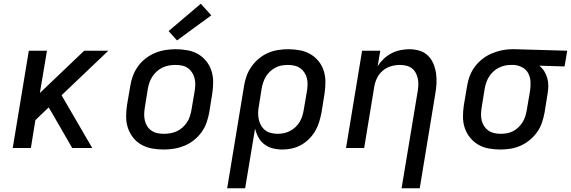

<svg xmlns="http://www.w3.org/2000/svg" viewBox="-20 -791 3051 1026"><path d="M48 0 134 -520H231L193 -294L430 -520H559L309 -282L473 0H366L258 -187L240 -217L169 -149L145 0Z M855 8Q823 8 792.5 2.5Q762 -3 736 -17.5Q710 -32 691.5 -55.5Q673 -79 663.5 -107.5Q654 -136 654 -167.5Q654 -199 659 -231L676 -331Q680 -358 690 -385Q700 -412 717 -436Q734 -460 758 -478.5Q782 -497 808.5 -508Q835 -519 863 -523.5Q891 -528 918 -528Q950 -528 981 -522.5Q1012 -517 1037.5 -502.5Q1063 -488 1082 -464.5Q1101 -441 1110 -412.5Q1119 -384 1119 -352.5Q1119 -321 1114 -289L1098 -189Q1093 -162 1083.5 -135Q1074 -108 1056.5 -84Q1039 -60 1015.5 -41.5Q992 -23 965 -12Q938 -1 910.5 3.5Q883 8 855 8ZM856 -76Q873 -76 890.5 -79Q908 -82 924.5 -89.5Q941 -97 955 -109.5Q969 -122 979 -137Q989 -152 994.5 -169Q1000 -186 1003 -203L1020 -303Q1023 -321 1023.5 -338.5Q1024 -356 1019.5 -373Q1015 -390 1006 -404Q997 -418 983.5 -427.5Q970 -437 952.5 -440.5Q935 -444 917 -444Q900 -444 883 -441Q866 -438 849.5 -430.5Q833 -423 819 -410.5Q805 -398 795 -383Q785 -368 779 -351Q773 -334 770 -317L754 -217Q751 -199 750.5 -181.5Q750 -164 754 -147Q758 -130 767 -116Q776 -102 790 -92.5Q804 -83 821 -79.5Q838 -76 856 -76ZM926 -575 881 -625 1053 -771 1109 -709Z M1194 215 1284 -331Q1288 -358 1297.5 -384.5Q1307 -411 1323.5 -434.5Q1340 -458 1362.5 -477Q1385 -496 1411 -507.5Q1437 -519 1464.5 -523.5Q1492 -528 1519 -528Q1551 -528 1581.5 -522.5Q1612 -517 1638 -502Q1664 -487 1682.5 -464Q1701 -441 1710 -412.5Q1719 -384 1719 -352.5Q1719 -321 1714 -289L1698 -189Q1693 -164 1685.5 -139Q1678 -114 1664.5 -91Q1651 -68 1631.5 -48.5Q1612 -29 1588.5 -16Q1565 -3 1539.5 2.5Q1514 8 1489 8Q1462 8 1437 1.5Q1412 -5 1392.5 -20Q1373 -35 1361 -57Q1349 -79 1343 -104L1290 215ZM1464 -76Q1481 -76 1497.5 -79.5Q1514 -83 1529.5 -91Q1545 -99 1558.5 -111.5Q1572 -124 1581 -139Q1590 -154 1595 -170Q1600 -186 1603 -203L1620 -303Q1623 -321 1623.5 -338.5Q1624 -356 1620 -372.5Q1616 -389 1607 -403Q1598 -417 1584.5 -426.5Q1571 -436 1553.5 -440Q1536 -444 1519 -444Q1518 -444 1518 -444Q1518 -444 1518 -444Q1502 -444 1485 -441Q1468 -438 1452.5 -430Q1437 -422 1423.5 -409.5Q1410 -397 1401 -382Q1392 -367 1386.5 -350.5Q1381 -334 1378 -317L1364 -228Q1360 -209 1359.5 -190.5Q1359 -172 1362.5 -154.5Q1366 -137 1374.5 -121.5Q1383 -106 1396.5 -95.5Q1410 -85 1427.5 -80.5Q1445 -76 1464 -76Z M2126 215 2212 -303Q2215 -320 2215.5 -337.5Q2216 -355 2212.5 -371.5Q2209 -388 2201 -402.5Q2193 -417 2180.5 -426.5Q2168 -436 2151 -440Q2134 -444 2117 -444Q2093 -444 2069 -437Q2045 -430 2025.5 -413.5Q2006 -397 1995 -374.5Q1984 -352 1980 -328L1926 0H1829L1915 -520H2012L1998 -437Q2012 -459 2031 -477Q2050 -495 2072.5 -506.5Q2095 -518 2119.5 -523Q2144 -528 2167 -528Q2196 -528 2222 -520Q2248 -512 2266.5 -494Q2285 -476 2295.5 -451.5Q2306 -427 2310 -400Q2314 -373 2312.5 -345Q2311 -317 2306 -289L2223 215Z M2654 8Q2623 8 2592 2.5Q2561 -3 2535.5 -18Q2510 -33 2491.5 -56Q2473 -79 2463.5 -107.5Q2454 -136 2454 -167.5Q2454 -199 2459 -231L2476 -331Q2480 -358 2490 -384.5Q2500 -411 2517 -434Q2534 -457 2557.5 -475.5Q2581 -494 2607 -505Q2633 -516 2660.5 -522Q2688 -528 2715 -528Q2719 -528 2723 -528Q2727 -528 2731 -528L3011 -520L2997 -436L2862 -440Q2878 -427 2888.5 -410Q2899 -393 2904.5 -373.5Q2910 -354 2910 -332.5Q2910 -311 2906 -289L2890 -189Q2885 -162 2876 -135.5Q2867 -109 2850.5 -85.5Q2834 -62 2811 -43Q2788 -24 2762 -12.5Q2736 -1 2708.5 3.5Q2681 8 2654 8ZM2655 -76Q2672 -76 2689 -79Q2706 -82 2721.5 -90Q2737 -98 2750 -110.5Q2763 -123 2772.5 -138Q2782 -153 2787 -169.5Q2792 -186 2795 -203L2812 -303Q2816 -328 2815 -352.5Q2814 -377 2803.5 -398Q2793 -419 2772 -430.5Q2751 -442 2726 -444H2717Q2715 -444 2713 -444Q2711 -444 2709 -444Q2692 -444 2675.5 -440Q2659 -436 2643.5 -428Q2628 -420 2615 -407.5Q2602 -395 2593 -380.5Q2584 -366 2578.5 -350Q2573 -334 2570 -317L2554 -217Q2551 -199 2550.5 -181.5Q2550 -164 2554 -147.5Q2558 -131 2567 -117Q2576 -103 2589.5 -93.5Q2603 -84 2620 -80Q2637 -76 2655 -76Q2655 -76 2655 -76Q2655 -76 2655 -76Z"/></svg>

Font: Iosevka SS04 Md Ex Obl
Style: Regular
Weight: 500
Width: 7
Italic angle: -9°
Monospace: yes
Designer: Belleve Invis
Foundry: Belleve Invis
Version: Version 19.0.0; ttfautohint (v1.8.4)